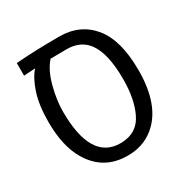

<svg xmlns="http://www.w3.org/2000/svg" viewBox="-151 -769 882 907"><g transform="rotate(-30 290.5 -315.5)"><path d="M128.9 -323.7Q128.9 -58.1 290.5 -58.1Q382.3 -58.1 419.4 -138.7Q452.1 -209 452.1 -314.9Q452.1 -455.6 405.3 -518.1Q366.2 -570.3 290.5 -570.3L203.1 -569.3Q166.5 -528.3 147.7 -456.5Q128.9 -384.8 128.9 -323.7ZM290.5 -639.6Q403.8 -639.6 470 -559.1Q536.1 -478.5 536.1 -314.9Q536.1 -122.1 435.1 -39.1Q375 10.3 290.5 9.8Q159.2 9.8 92.8 -102.5Q44.9 -182.6 44.9 -314.9Q44.9 -406.2 65.7 -469.5Q86.4 -532.7 117.2 -566.4L54.7 -562.5V-631.3Q157.7 -639.6 290.5 -639.6Z"/></g></svg>

Font: OpenSansHebrew-Regular
Style: Regular
Weight: 400
Foundry: Ascender Corporation, Yanek Iontef
Version: Version 2.001;PS 002.001;hotconv 1.0.70;makeotf.lib2.5.58329